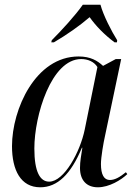

<svg xmlns="http://www.w3.org/2000/svg" viewBox="-20 -786 580 816"><path d="M200 -615 198 -606H209C262 -637 318 -676 361 -713C387 -676 424 -638 467 -606H477L478 -615C454 -653 419 -721 407 -766H332C300 -720 240 -655 200 -615ZM151 10C224 10 281 -45 328 -158H330C325 -124 320 -101 320 -72C320 -20 348 10 396 10C444 10 495 -21 521 -46L515 -54C489 -33 468 -21 447 -21C422 -21 409 -44 409 -89C409 -118 420 -181 426 -207L495 -535H472L418 -506C394 -528 365 -546 314 -546C131 -546 31 -322 31 -165C31 -63 68 10 151 10ZM189 -14C151 -14 126 -54 126 -155C126 -295 198 -535 325 -535C353 -535 380 -524 394 -501L340 -235C321 -142 253 -14 189 -14Z"/></svg>

Font: Noto Serif Display SemiCondensed
Style: Italic
Weight: 400
Width: 4
Italic angle: -12°
Designer: Monotype Design Team
Foundry: Monotype Imaging Inc.
Version: Version 2.009